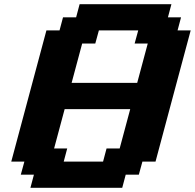

<svg xmlns="http://www.w3.org/2000/svg" viewBox="-20 -895 929 915"><path d="M125 0H562.5L579.1 -62.5H641.6L658.7 -125H721.2Q749 -229.5 804.9 -437.7Q860.8 -646 888.7 -750H826.2L842.8 -812.5H780.3L796.9 -875H359.4L342.8 -812.5H280.3L263.7 -750H201.2Q173.3 -646 117.4 -437.5Q61.5 -229 33.7 -125H96.2L79.1 -62.5H141.6ZM471.2 -125H283.7L300.3 -187.5H237.8L288.1 -375H600.6L550.3 -187.5H487.8ZM633.8 -500H321.3L371.6 -687.5H434.1L451.2 -750H638.7L621.6 -687.5H684.1Z"/></svg>

Font: Faithful 32x
Style: SemiboldOblique
Weight: 400
Foundry: Faithful Resource Pack
Version: Version 1.0; January 27, 2023